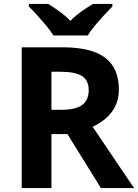

<svg xmlns="http://www.w3.org/2000/svg" viewBox="-20 -954 700 974"><path d="M298 -714Q444 -714 513.5 -661Q583 -608 583 -500Q583 -451 564.5 -414.5Q546 -378 515.5 -352.5Q485 -327 450 -311L660 0H492L322 -274H241V0H90V-714ZM287 -590H241V-397H290Q365 -397 397.5 -422Q430 -447 430 -496Q430 -547 395.5 -568.5Q361 -590 287 -590ZM251 -774Q237 -797 214.5 -824Q192 -851 168.5 -877Q145 -903 126 -921V-934H225Q251 -918 281 -896.5Q311 -875 337 -848Q363 -875 394 -896.5Q425 -918 451 -934H550V-921Q532 -903 508 -877Q484 -851 461.5 -824Q439 -797 425 -774Z"/></svg>

Font: Noto Sans Balinese
Style: Bold
Weight: 700
Designer: Aditya Bayu, David Williams
Foundry: David Williams
Version: Version 2.005; ttfautohint (v1.8.4.7-5d5b)